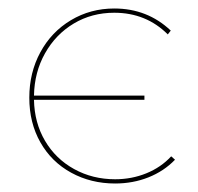

<svg xmlns="http://www.w3.org/2000/svg" viewBox="-20 -429 465 452"><path d="M392 -53Q366 -26 329.5 -11.5Q293 3 251 3Q194 3 147.5 -22.5Q101 -48 75 -94Q49 -140 49 -199Q49 -258 75 -306Q101 -354 147 -381.5Q193 -409 249 -409Q327 -409 382 -357L375 -348Q324 -399 249 -399Q196 -399 153.5 -373.5Q111 -348 86 -303.5Q61 -259 60 -204H320V-194H60Q61 -140 86 -97.5Q111 -55 154.5 -31Q198 -7 251 -7Q290 -7 324.5 -21Q359 -35 383 -61Z"/></svg>

Font: Ysabeau Infant Hairline
Style: Regular
Weight: 100
Designer: Christian Thalmann (Catharsis Fonts)
Version: Version 0.003